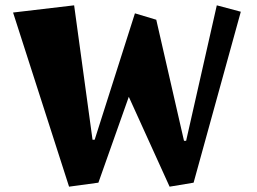

<svg xmlns="http://www.w3.org/2000/svg" viewBox="-20 -685 963 720"><path d="M239 15 29 -638 258 -665 327 -161H335L486 -635L566 -611L670 -157H678L793 -665L883 -641L706 0L616 15L463 -322L349 0Z"/></svg>

Font: Joti One
Style: Regular
Weight: 400
Designer: Eduardo Rodriguez Tunni
Foundry: Eduardo Rodriguez Tunni
Version: Version 1.002; ttfautohint (v1.8.4.7-5d5b);gftools[0.9.24]